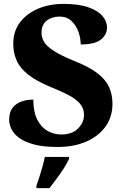

<svg xmlns="http://www.w3.org/2000/svg" viewBox="-20 -744 636 985"><path d="M275 10Q200 10 152 -3.5Q104 -17 76.5 -38Q49 -59 38 -83.5Q27 -108 27 -129Q27 -169 45 -191.5Q63 -214 91 -223.5Q119 -233 151 -233Q151 -170 171 -130.5Q191 -91 224 -72.5Q257 -54 294 -54Q350 -54 380.5 -85Q411 -116 411 -155Q411 -188 390.5 -212Q370 -236 332 -256Q294 -276 239 -298Q165 -329 123.5 -362Q82 -395 65 -434.5Q48 -474 48 -520Q48 -583 82 -628.5Q116 -674 174.5 -699Q233 -724 306 -724Q384 -724 433.5 -706.5Q483 -689 506 -661.5Q529 -634 529 -603Q529 -566 497.5 -541Q466 -516 394 -516Q394 -548 382.5 -580.5Q371 -613 347 -636Q323 -659 286 -659Q247 -659 220 -638.5Q193 -618 193 -575Q193 -552 206 -529.5Q219 -507 256 -483Q293 -459 364 -430Q437 -401 479.5 -368.5Q522 -336 539.5 -297.5Q557 -259 557 -211Q557 -146 522.5 -96.5Q488 -47 424.5 -18.5Q361 10 275 10ZM167 208Q174 189 182.5 162.5Q191 136 198.5 109Q206 82 210 61H334V71Q325 92 308 118.5Q291 145 271 172Q251 199 234 221H167Z"/></svg>

Font: Noto Serif Bengali ExtraBold
Style: Regular
Weight: 800
Designer: Juan Bruce, Universal Thirst, Indian Type Foundry and the Monotype Design Team.
Foundry: Monotype Imaging Inc.
Version: Version 2.003